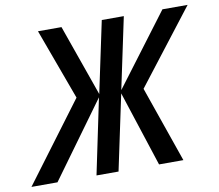

<svg xmlns="http://www.w3.org/2000/svg" viewBox="-140 -807 1027 901"><g transform="rotate(-10 374.0 -357.0)"><path d="M220 -376 96 -714H208L328 -374L400 -714H505L433 -374L689 -714H809L537 -362L663 0H547L430 -359L354 0H249L324 -359L63 0H-61Z"/></g></svg>

Font: Noto Sans UI NarrowMedium
Style: Italic
Weight: 500
Width: 4
Italic angle: -12°
Designer: Monotype Design Team
Foundry: Monotype Imaging Inc.
Version: Version 1.001